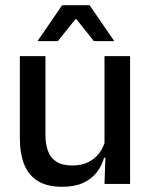

<svg xmlns="http://www.w3.org/2000/svg" viewBox="-20 -704 580 735"><path d="M154 -489V-187Q154 -152 163.8 -125.8Q173.5 -99.5 196 -85Q218.5 -70.5 256.5 -70.5Q292.5 -70.5 318.2 -83.5Q344 -96.5 360.5 -118.8Q377 -141 383.5 -168.5L399.5 -100.5H378.5Q370 -70 350.5 -44.5Q331 -19 298.5 -4Q266 11 218 11Q161 11 125.2 -10.8Q89.5 -32.5 72.8 -74.2Q56 -116 56 -176V-489ZM478 -489V0H380L384 -114.5L380 -120.5V-489ZM218 -684H323L416.5 -548V-546.5H339.5L272.5 -630.5H268.5L201.5 -546.5H124.5V-548Z"/></svg>

Font: Anek Gujarati Medium
Style: Regular
Weight: 500
Designer: Mrunmayee Ghaisas (Gujarati), Yesha Goshar (Latin)
Foundry: Ek Type
Version: Version 1.003